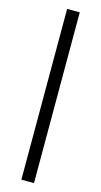

<svg xmlns="http://www.w3.org/2000/svg" viewBox="-149 -828 572 1086"><g transform="rotate(15 137.0 -285.0)"><path d="M174 -785V215H100V-785Z"/></g></svg>

Font: Venryn Sans
Style: Regular
Weight: 400
Designer: Owen Earl, indestructible type* (font) & Cristiano Sobral (main changes)
Version: Version 3.600; ttfautohint (v1.8.3)